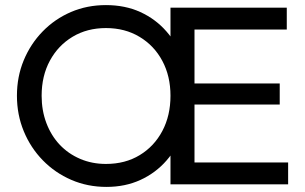

<svg xmlns="http://www.w3.org/2000/svg" viewBox="-20 -724 1197 754"><path d="M398 10Q324 10 260.1 -17.6Q196.2 -45.2 148.2 -94.4Q100.2 -143.5 73.4 -208.5Q46.5 -273.5 46.5 -348Q46.5 -422.8 73.2 -487.2Q100 -551.8 147.6 -600.6Q195.2 -649.5 258.6 -676.8Q322 -704 396 -704Q471 -704 530.9 -676.8Q590.8 -649.5 633.6 -600.6Q676.5 -551.8 699.4 -486.8Q722.2 -421.8 722.2 -347Q722.2 -272.5 699.4 -207.5Q676.5 -142.5 634.1 -93.9Q591.8 -45.2 531.9 -17.6Q472 10 398 10ZM396 -80.2Q471.8 -80.2 528.6 -114.8Q585.5 -149.2 617.5 -209.6Q649.5 -270 649.5 -348Q649.5 -425 617.5 -484.9Q585.5 -544.8 528.2 -579.2Q471 -613.8 396 -613.8Q322.2 -613.8 265.4 -579.8Q208.5 -545.8 176 -485.9Q143.5 -426 143.5 -348Q143.5 -290 162.2 -240.6Q181 -191.2 214.6 -155.6Q248.2 -120 294.8 -100.1Q341.2 -80.2 396 -80.2ZM649.5 0V-694H743.8V0ZM713.2 0V-86H1111.5V0ZM713.2 -313.5V-396.2H1078.5V-313.5ZM713.2 -608V-694H1106.2V-608Z"/></svg>

Font: Outfit Thin
Style: Regular
Weight: 100
Designer: Rodrigo Fuenzalida
Foundry: fragTYPE
Version: Version 1.000